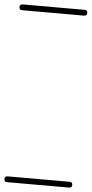

<svg xmlns="http://www.w3.org/2000/svg" viewBox="-76 -590 473 990"><g transform="rotate(5 160.5 -95.0)"><path d="M0 -555Q80 -555 160.5 -555Q241 -555 321 -555Q336 -555 336 -540Q336 -525 321 -525Q241 -525 160.5 -525Q80 -525 0 -525Q-15 -525 -15 -540Q-15 -555 0 -555ZM0 335Q80 335 160.5 335Q241 335 321 335Q336 335 336 350Q336 365 321 365Q241 365 160.5 365Q80 365 0 365Q-15 365 -15 350Q-15 335 0 335Z"/></g></svg>

Font: FRB American Cursive Just Guidelines
Style: Italic
Weight: 400
Italic angle: -25°
Version: Version 2.0;Modular Font Editor K font №1